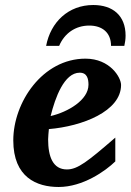

<svg xmlns="http://www.w3.org/2000/svg" viewBox="-20 -734 521 766"><path d="M463 -395C463 -425 419 -500 321 -500C150 -500 33 -326 33 -174C33 -26 127 12 214 12C311 12 401 -52 440 -90V-185C330 -90 290 -58 247 -58C191 -58 172 -109 172 -178C172 -189 174 -207 175 -219C308 -230 463 -290 463 -395ZM333 -396C333 -335 251 -287 182 -271C200 -344 236 -444 298 -444C328 -444 333 -419 333 -396ZM481 -592C481 -672 430 -714 352 -714C253 -714 182 -646 164 -551H216C237 -601 281 -632 336 -632C388 -632 423 -604 423 -551H476C479 -564 481 -578 481 -592Z"/></svg>

Font: Veleka
Style: Bold Italic
Weight: 700
Italic angle: -12°
Designer: Stefan Peev, Context Ltd, 2016; SIL International, 1997-2014.
Foundry: Stefan Peev, Context Ltd, 2016
Version: Version 5.000